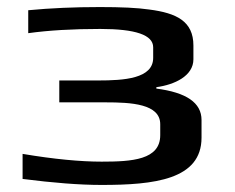

<svg xmlns="http://www.w3.org/2000/svg" viewBox="-20 -514 666 544"><path d="M528 -346V-385C528 -454 480 -477 403 -487C369 -492 323 -494 263 -494C190 -494 123 -491 60 -485V-420C118 -428 185 -432 264 -432C364 -432 414 -415 414 -380V-350C414 -291 331 -286 258 -286H148V-224H279C351 -224 434 -220 434 -162V-131C434 -61 354 -56 268 -56C208 -56 133 -63 44 -78V-7C130 4 205 10 268 10C417 10 551 -5 551 -124V-174C551 -223 508 -252 423 -263V-267C475 -274 528 -299 528 -346Z"/></svg>

Font: Gamestation Extended
Style: Regular
Weight: 400
Width: 7
Designer: Jonas Hecksher
Foundry: Jonas Hecksher, Playtypeª, e-types AS
Version: Version 1.003